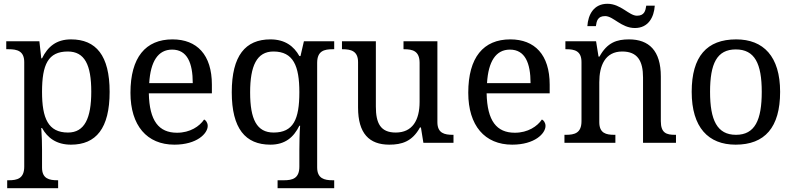

<svg xmlns="http://www.w3.org/2000/svg" viewBox="-20 -754 4195 1014"><path d="M18 240H287V198H284C240 198 202 190 202 131V35C202 10 201 -39 198 -78H202C231 -26 278 10 355 10C487 10 559 -76 559 -269C559 -461 487 -546 355 -546C277 -546 232 -507 202 -446H198L188 -536H13V-494H26C70 -494 108 -485 108 -426V126C108 189 71 198 26 198H18ZM339 -54C234 -54 202 -130 202 -269C202 -413 234 -482 338 -482C427 -482 462 -412 462 -270C462 -130 427 -54 339 -54Z M901 10C1020 10 1077 -49 1077 -89C1077 -106 1067 -119 1058 -123C1034 -87 984 -53 915 -53C819 -53 769 -115 766 -261H1099V-307C1099 -465 1020 -546 891 -546C749 -546 669 -451 669 -264C669 -91 756 10 901 10ZM998 -315H768C775 -430 815 -492 889 -492C969 -492 998 -421 998 -315Z M1446 240H1745V198H1737C1693 198 1655 189 1655 130V-422C1655 -485 1692 -494 1737 -494H1745V-536H1585L1567 -458H1561C1532 -510 1485 -546 1408 -546C1276 -546 1204 -460 1204 -267C1204 -75 1276 10 1408 10C1486 10 1531 -29 1561 -90H1565C1562 -59 1561 9 1561 40V126C1561 189 1524 198 1479 198H1446ZM1425 -54C1336 -54 1301 -124 1301 -266C1301 -406 1336 -482 1424 -482C1529 -482 1561 -406 1561 -267C1561 -123 1529 -54 1425 -54Z M2036 10C2101 10 2157 -6 2198 -81H2203L2216 0H2375V-42H2372C2328 -42 2290 -50 2290 -109V-536H2111V-494H2114C2159 -494 2196 -485 2196 -422V-216C2196 -119 2158 -54 2070 -54C1989 -54 1965 -104 1965 -191V-536H1786V-494H1789C1833 -494 1871 -485 1871 -426V-186C1871 -49 1930 10 2036 10Z M2685 10C2804 10 2861 -49 2861 -89C2861 -106 2851 -119 2842 -123C2818 -87 2768 -53 2699 -53C2603 -53 2553 -115 2550 -261H2883V-307C2883 -465 2804 -546 2675 -546C2533 -546 2453 -451 2453 -264C2453 -91 2540 10 2685 10ZM2782 -315H2552C2559 -430 2599 -492 2673 -492C2753 -492 2782 -421 2782 -315Z M3333 -606C3404 -606 3434 -663 3438 -724H3393C3389 -697 3383 -671 3344 -671C3302 -671 3259 -734 3188 -734C3116 -734 3086 -677 3082 -616H3127C3131 -643 3136 -669 3176 -669C3219 -669 3261 -606 3333 -606ZM2961 0H3230V-42H3225C3181 -42 3145 -50 3145 -109V-320C3145 -406 3175 -482 3266 -482C3347 -482 3376 -432 3376 -345V0H3550V-42H3545C3500 -42 3470 -51 3470 -114V-350C3470 -487 3407 -546 3302 -546C3238 -546 3187 -530 3146 -455H3141L3128 -536H2966V-494H2971C3015 -494 3051 -485 3051 -426V-114C3051 -51 3014 -42 2969 -42H2961Z M3865 10C4019 10 4100 -81 4100 -269C4100 -456 4012 -546 3868 -546C3713 -546 3633 -456 3633 -269C3633 -81 3721 10 3865 10ZM3867 -42C3767 -42 3730 -120 3730 -269C3730 -418 3766 -493 3866 -493C3966 -493 4003 -418 4003 -269C4003 -120 3967 -42 3867 -42Z"/></svg>

Font: Noto Serif Devanagari
Style: Regular
Weight: 400
Designer: Universal Thirst, Indian Type Foundry and the Monotype Design Team
Foundry: Monotype Imaging Inc.
Version: Version 2.004